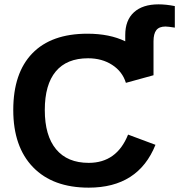

<svg xmlns="http://www.w3.org/2000/svg" viewBox="-20 -853 824 883"><path d="M686 -507 559 -472Q543 -524 496 -554.5Q449 -585 385 -585Q287 -585 236.5 -524.5Q186 -464 186 -347Q186 -229 238 -166.5Q290 -104 388 -104Q517 -104 569 -234L695 -187Q616 10 388 10Q223 10 132 -84Q41 -178 41 -347Q41 -517 128.5 -607.5Q216 -698 382 -698Q484 -698 556 -663V-692Q556 -760 596 -796.5Q636 -833 709 -833Q744 -833 784 -825V-726Q752 -731 741 -731Q712 -731 699 -714.5Q686 -698 686 -663Z"/></svg>

Font: Libra Sans
Style: Bold
Weight: 700
Foundry: Context Ltd
Version: Version 1.000